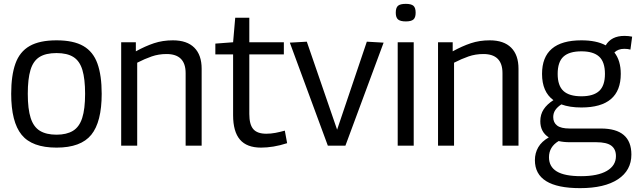

<svg xmlns="http://www.w3.org/2000/svg" viewBox="-20 -755 3309 995"><path d="M38 -269Q38 -364 60 -425.5Q82 -487 133.5 -516.5Q185 -546 273 -546Q361 -546 412 -516.5Q463 -487 485 -425.5Q507 -364 507 -269Q507 -123 453 -56.5Q399 10 273 10Q146 10 92 -56.5Q38 -123 38 -269ZM124 -269Q124 -190 139 -143.5Q154 -97 187 -77Q220 -57 273 -57Q325 -57 358 -77Q391 -97 406 -143.5Q421 -190 421 -269Q421 -346 407 -392.5Q393 -439 360.5 -459.5Q328 -480 273 -480Q217 -480 184.5 -459.5Q152 -439 138 -392.5Q124 -346 124 -269Z M608 0V-536H684V-489Q733 -516 778 -531Q823 -546 876 -546Q949 -546 987 -508Q1025 -470 1025 -399V0H942V-376Q942 -475 843 -475Q802 -475 766 -462.5Q730 -450 691 -430V0Z M1333 10Q1259 10 1223.5 -31.5Q1188 -73 1188 -158V-473H1096V-529L1188 -536L1199 -663H1272V-536H1451V-473H1272V-164Q1272 -110 1292.5 -86Q1313 -62 1360 -62Q1384 -62 1407.5 -66.5Q1431 -71 1456 -78L1468 -13Q1431 -1 1397 4.5Q1363 10 1333 10Z M1679 0 1482 -534 1570 -539 1727 -83 1881 -539 1968 -534 1770 0Z M2083 -644Q2055 -644 2043 -654Q2031 -664 2031 -689Q2031 -715 2042.5 -725Q2054 -735 2083 -735Q2111 -735 2122.5 -725Q2134 -715 2134 -689Q2134 -664 2122.5 -654Q2111 -644 2083 -644ZM2041 0V-536H2124V0Z M2250 0V-536H2326V-489Q2375 -516 2420 -531Q2465 -546 2518 -546Q2591 -546 2629 -508Q2667 -470 2667 -399V0H2584V-376Q2584 -475 2485 -475Q2444 -475 2408 -462.5Q2372 -450 2333 -430V0Z M2993 -198Q2932 -198 2889 -214Q2869 -201 2858 -185Q2847 -169 2847 -148Q2847 -120 2867 -104.5Q2887 -89 2932 -89H3094Q3252 -89 3252 46Q3252 128 3182.5 174Q3113 220 2986 220Q2752 220 2752 75Q2752 38 2769.5 8Q2787 -22 2824 -43Q2780 -71 2780 -127Q2780 -162 2797.5 -188.5Q2815 -215 2848 -236Q2789 -279 2789 -372Q2789 -546 2993 -546Q3071 -546 3119 -520Q3148 -569 3216 -569Q3237 -569 3256 -565L3247 -498Q3234 -502 3215 -502Q3183 -502 3164 -483Q3197 -441 3197 -372Q3197 -198 2993 -198ZM2993 -256Q3055 -256 3085 -283.5Q3115 -311 3115 -372Q3115 -434 3085 -461.5Q3055 -489 2993 -489Q2930 -489 2900 -461.5Q2870 -434 2870 -372Q2870 -311 2900 -283.5Q2930 -256 2993 -256ZM2825 60Q2825 109 2865.5 133.5Q2906 158 2991 158Q3078 158 3125 130.5Q3172 103 3172 54Q3172 18 3148 0Q3124 -18 3070 -18H2933Q2901 -18 2875 -24Q2825 6 2825 60Z"/></svg>

Font: Georama
Style: Regular
Weight: 400
Designer: Jean-Baptiste Levee
Foundry: Production Type
Version: Version 1.000